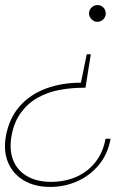

<svg xmlns="http://www.w3.org/2000/svg" viewBox="-23 -534 535 757"><path d="M335 -320 314 -188H304Q258 -188 212 -179.5Q166 -171 127 -149.5Q88 -128 60 -90.5Q32 -53 22 4Q13 59 29.5 99Q46 139 84.5 161Q123 183 178 183Q234 183 279.5 162.5Q325 142 354.5 103.5Q384 65 393 13H413Q402 74 366.5 116.5Q331 159 281 181Q231 203 175 203Q114 203 71 177.5Q28 152 9 107Q-10 62 0 4Q13 -68 54.5 -115Q96 -162 158.5 -185Q221 -208 296 -208L319 -320ZM361 -514Q375 -514 384.5 -504.5Q394 -495 394 -481Q394 -468 384.5 -458Q375 -448 361 -448Q348 -448 338 -458Q328 -468 328 -481Q328 -495 338 -504.5Q348 -514 361 -514Z"/></svg>

Font: DM Sans 16pt Thin
Style: Italic
Weight: 250
Italic angle: -10°
Version: Version 4.004;gftools[0.9.30]